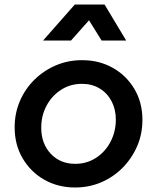

<svg xmlns="http://www.w3.org/2000/svg" viewBox="-20 -820 697 852"><path d="M313 12Q238 12 177.5 -22Q117 -56 81 -116.5Q45 -177 45 -255Q45 -317 68 -371Q91 -425 132.5 -466Q174 -507 228 -530Q282 -553 344 -553Q420 -553 480.5 -519Q541 -485 576.5 -425Q612 -365 612 -288Q612 -225 588.5 -171Q565 -117 524 -75.5Q483 -34 429 -11Q375 12 313 12ZM314 -93Q365 -93 406 -119.5Q447 -146 470.5 -191Q494 -236 494 -289Q494 -335 475 -371Q456 -407 422 -427.5Q388 -448 344 -448Q292 -448 251 -421.5Q210 -395 186.5 -351Q163 -307 163 -253Q163 -183 205 -138Q247 -93 314 -93ZM171 -640 312 -800H444L540 -640H431L375 -730L295 -640Z"/></svg>

Font: Plus Jakarta Sans SemiBold
Style: Italic
Weight: 600
Italic angle: -8°
Designer: Gumpita Rahayu
Foundry: Tokotype
Version: Version 2.071; ttfautohint (v1.8.4.7-5d5b);gftools[0.9.29]